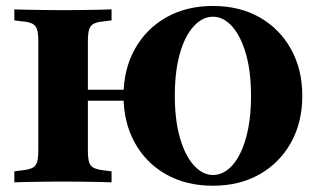

<svg xmlns="http://www.w3.org/2000/svg" viewBox="-20 -602 1052 634"><path d="M683.1 11.3Q594.4 11.3 527.8 -26.6Q461.3 -64.5 424.6 -131.5Q387.9 -198.4 387.9 -285.5Q387.9 -372.6 425 -439.5Q462.1 -506.5 528.6 -544.4Q595.2 -582.3 683.1 -582.3Q771.8 -582.3 837.9 -544.4Q904 -506.5 941.1 -439.5Q978.2 -372.6 978.2 -285.5Q978.2 -198.4 941.1 -131.5Q904 -64.5 837.5 -26.6Q771 11.3 683.1 11.3ZM204 -269.4V-305.6H466.1V-269.4ZM683.1 -24.2Q718.5 -24.2 747.2 -56Q775.8 -87.9 792.3 -146.8Q808.9 -205.6 808.9 -285.5Q808.9 -366.1 791.9 -424.6Q775 -483.1 746.4 -514.9Q717.7 -546.8 683.1 -546.8Q648.4 -546.8 619.4 -514.9Q590.3 -483.1 573.8 -424.6Q557.3 -366.1 557.3 -285.5Q557.3 -205.6 574.2 -146.8Q591.1 -87.9 620.2 -56Q649.2 -24.2 683.1 -24.2ZM176.6 -2.4Q152.4 -2.4 125 -2Q97.6 -1.6 71.8 -1.2Q46 -0.8 27.4 0V-36.3L52.4 -39.5Q75 -41.9 86.7 -47.6Q98.4 -53.2 102.4 -66.5Q106.5 -79.8 106.5 -105.6V-465.3Q106.5 -491.1 102.4 -504.4Q98.4 -517.7 86.7 -523.8Q75 -529.8 52.4 -531.5L27.4 -534.7V-571Q46 -570.2 71.8 -569.8Q97.6 -569.4 125 -569Q152.4 -568.5 176.6 -568.5H188.7H200Q224.2 -568.5 251.6 -569Q279 -569.4 304.8 -569.8Q330.6 -570.2 348.4 -571V-534.7L323.4 -531.5Q301.6 -529.8 289.9 -523.8Q278.2 -517.7 274.2 -504.4Q270.2 -491.1 270.2 -465.3V-105.6Q270.2 -79.8 274.2 -66.5Q278.2 -53.2 289.9 -47.6Q301.6 -41.9 323.4 -39.5L348.4 -36.3V0Q330.6 -0.8 304.8 -1.2Q279 -1.6 251.6 -2Q224.2 -2.4 200 -2.4H188.7Z"/></svg>

Font: Playfair 9pt Black
Style: Regular
Weight: 900
Designer: Claus Eggers Sørensen
Foundry: Claus Eggers Sørensen
Version: Version 2.203